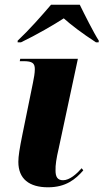

<svg xmlns="http://www.w3.org/2000/svg" viewBox="-20 -786 440 816"><path d="M55 -613V-606H69C134 -637 211 -682 251 -708C281 -681 328 -645 388 -606H399L400 -613C378 -647 338 -727 319 -766H197C156 -718 104 -659 55 -613ZM184 10C260 10 301 -24 334 -62L327 -71C306 -47 276 -20 248 -20C224 -20 216 -35 216 -61C215 -83 220 -115 229 -153L311 -536H66L64 -526H80C118 -526 128 -517 128 -492C128 -474 124 -454 120 -434L75 -213C63 -154 58 -122 58 -98C58 -26 104 10 184 10Z"/></svg>

Font: Noto Serif Display SemiCondensed ExtraBold
Style: Italic
Weight: 800
Width: 4
Italic angle: -12°
Designer: Monotype Design Team
Foundry: Monotype Imaging Inc.
Version: Version 2.009